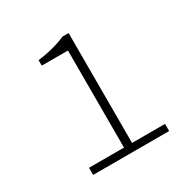

<svg xmlns="http://www.w3.org/2000/svg" viewBox="-147 -774 894 908"><g transform="rotate(-30 300.0 -319.5)"><path d="M108 0V-39H299V-569H156V-599Q190 -603 218 -609.5Q246 -616 269 -623.5Q292 -631 310 -639H343V-39H523V0Z"/></g></svg>

Font: Source Code Pro ExtraLight Light
Style: Regular
Weight: 300
Monospace: yes
Version: Version 1.018;hotconv 1.0.116;makeotfexe 2.5.65601